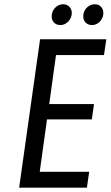

<svg xmlns="http://www.w3.org/2000/svg" viewBox="-20 -869 512 889"><path d="M68.6 0H382.4L392.9 -73.4H163.9L197.7 -316.3H405.1L415.3 -387.1H207.9L239.3 -613.9H461.4L472.3 -687.3H165.6ZM259.1 -753Q278.3 -753 293.4 -766.7Q308.4 -780.4 312 -801.6Q314.6 -821.7 303.1 -835.5Q291.6 -849.3 272.4 -849.3Q253 -849.3 237.9 -835.5Q222.9 -821.7 220 -801.6Q216.7 -780.4 228.2 -766.7Q239.7 -753 259.1 -753ZM406 -753Q425.1 -753 439.9 -766.7Q454.6 -780.4 458.1 -801.6Q460.7 -821.7 449.6 -835.5Q438.4 -849.3 419.3 -849.3Q399.1 -849.3 383.9 -835.5Q368.7 -821.7 366.1 -801.6Q362.9 -780.4 374.4 -766.7Q385.9 -753 406 -753Z"/></svg>

Font: Secuela ExtLt
Style: Italic
Weight: 200
Italic angle: -8°
Designer: Fernando Haro
Foundry: deFharo
Version: Version 1.704